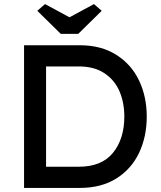

<svg xmlns="http://www.w3.org/2000/svg" viewBox="-20 -922 788 942"><path d="M700 -350Q700 -252 662.5 -172.5Q625 -93 551 -46.5Q477 0 372 0H98V-700H372Q476 -700 550.5 -653Q625 -606 662.5 -526.5Q700 -447 700 -350ZM590 -350Q590 -419 566 -474.5Q542 -530 492 -563Q442 -596 367 -596H200L206 -605V-93L203 -104H367Q479 -104 534.5 -172.5Q590 -241 590 -350ZM336 -829 201 -902 163 -869 278 -756H364L479 -869L441 -902L306 -829Z"/></svg>

Font: Lexend
Style: Regular
Weight: 400
Designer: Thomas Jockin
Foundry: Lexend
Version: Version 1.000